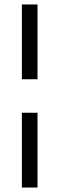

<svg xmlns="http://www.w3.org/2000/svg" viewBox="-20 -740 266 860"><path d="M78 -385V-720H148V-385ZM78 100V-235H148V100Z"/></svg>

Font: DM Sans Light
Style: Regular
Weight: 300
Designer: Colophon Foundry, Jonny Pinhorn
Foundry: Colophon Foundry
Version: Version 4.004; ttfautohint (v1.8.4.7-5d5b)